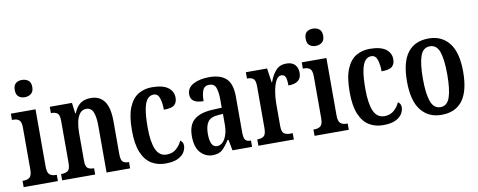

<svg xmlns="http://www.w3.org/2000/svg" viewBox="-65 -1066 3439 1380"><g transform="rotate(-10 1654.5 -375.5)"><path d="M136 -635Q108 -635 90.5 -650Q73 -665 73 -698Q73 -732 90.5 -746.5Q108 -761 136 -761Q163 -761 182 -746.5Q201 -732 201 -698Q201 -665 182 -650Q163 -635 136 -635ZM15 0V-46H24Q51 -46 67.5 -59.5Q84 -73 84 -117V-421Q84 -463 69 -476.5Q54 -490 28 -490H16V-536H196V-119Q196 -74 212.5 -60Q229 -46 256 -46H265V0Z M296 0V-46H302Q329 -46 346 -58Q363 -70 363 -117V-423Q363 -467 346.5 -478.5Q330 -490 304 -490H300V-536H462L472 -458H476Q495 -504 524 -525.5Q553 -547 601 -547Q665 -547 699 -500.5Q733 -454 733 -352V-117Q733 -71 747 -58.5Q761 -46 788 -46H792V0H620V-340Q620 -403 606 -439.5Q592 -476 555 -476Q525 -476 507.5 -453Q490 -430 482.5 -393.5Q475 -357 475 -316V-112Q475 -69 490.5 -57.5Q506 -46 533 -46H537V0Z M1049 10Q991 10 946.5 -17.5Q902 -45 877 -105.5Q852 -166 852 -265Q852 -373 878 -434.5Q904 -496 948 -521.5Q992 -547 1046 -547Q1126 -547 1164 -518.5Q1202 -490 1202 -444Q1202 -410 1182 -391.5Q1162 -373 1104 -373Q1104 -422 1092.5 -457.5Q1081 -493 1049 -493Q1024 -493 1005.5 -473Q987 -453 977 -403.5Q967 -354 967 -266Q967 -162 991 -107Q1015 -52 1069 -52Q1111 -52 1139 -76.5Q1167 -101 1181 -134Q1190 -128 1196 -118.5Q1202 -109 1202 -94Q1202 -71 1188 -47Q1174 -23 1140.5 -6.5Q1107 10 1049 10Z M1393 10Q1342 10 1305.5 -29.5Q1269 -69 1269 -151Q1269 -232 1314 -270Q1359 -308 1450 -312L1516 -315V-373Q1516 -430 1504 -461.5Q1492 -493 1456 -493Q1421 -493 1408.5 -463.5Q1396 -434 1396 -384Q1302 -384 1302 -449Q1302 -497 1348 -522Q1394 -547 1465 -547Q1547 -547 1588.5 -508Q1630 -469 1630 -375V-117Q1630 -76 1640.5 -61Q1651 -46 1679 -46H1682V0H1539L1524 -79H1517Q1491 -38 1466 -14Q1441 10 1393 10ZM1435 -49Q1472 -49 1494.5 -89.5Q1517 -130 1517 -191V-270L1479 -267Q1426 -263 1405.5 -233Q1385 -203 1385 -146Q1385 -101 1397 -75Q1409 -49 1435 -49Z M1728 0V-46H1731Q1758 -46 1775.5 -58.5Q1793 -71 1793 -118V-422Q1793 -466 1777 -478Q1761 -490 1734 -490H1731V-536H1886L1901 -432H1904Q1922 -483 1950.5 -515Q1979 -547 2027 -547Q2070 -547 2090.5 -524Q2111 -501 2111 -465Q2111 -389 2016 -389Q2016 -431 2008 -450.5Q2000 -470 1977 -470Q1954 -470 1938.5 -440.5Q1923 -411 1915 -366Q1907 -321 1907 -276V-113Q1907 -69 1923.5 -57.5Q1940 -46 1964 -46H1987V0Z M2259 -635Q2231 -635 2213.5 -650Q2196 -665 2196 -698Q2196 -732 2213.5 -746.5Q2231 -761 2259 -761Q2286 -761 2305 -746.5Q2324 -732 2324 -698Q2324 -665 2305 -650Q2286 -635 2259 -635ZM2138 0V-46H2147Q2174 -46 2190.5 -59.5Q2207 -73 2207 -117V-421Q2207 -463 2192 -476.5Q2177 -490 2151 -490H2139V-536H2319V-119Q2319 -74 2335.5 -60Q2352 -46 2379 -46H2388V0Z M2638 10Q2580 10 2535.5 -17.5Q2491 -45 2466 -105.5Q2441 -166 2441 -265Q2441 -373 2467 -434.5Q2493 -496 2537 -521.5Q2581 -547 2635 -547Q2715 -547 2753 -518.5Q2791 -490 2791 -444Q2791 -410 2771 -391.5Q2751 -373 2693 -373Q2693 -422 2681.5 -457.5Q2670 -493 2638 -493Q2613 -493 2594.5 -473Q2576 -453 2566 -403.5Q2556 -354 2556 -266Q2556 -162 2580 -107Q2604 -52 2658 -52Q2700 -52 2728 -76.5Q2756 -101 2770 -134Q2779 -128 2785 -118.5Q2791 -109 2791 -94Q2791 -71 2777 -47Q2763 -23 2729.5 -6.5Q2696 10 2638 10Z M3064 10Q2969 10 2914.5 -59Q2860 -128 2860 -269Q2860 -410 2912.5 -478.5Q2965 -547 3067 -547Q3161 -547 3215.5 -478.5Q3270 -410 3270 -269Q3270 10 3064 10ZM3066 -46Q3115 -46 3134.5 -102.5Q3154 -159 3154 -269Q3154 -379 3134.5 -434.5Q3115 -490 3065 -490Q3016 -490 2996 -434.5Q2976 -379 2976 -269Q2976 -159 2996.5 -102.5Q3017 -46 3066 -46Z"/></g></svg>

Font: Noto Serif Bengali ExtraCondensed SemiBold
Style: Regular
Weight: 600
Width: 2
Designer: Juan Bruce, Universal Thirst, Indian Type Foundry and the Monotype Design Team.
Foundry: Monotype Imaging Inc.
Version: Version 2.003; ttfautohint (v1.8.4.7-5d5b)